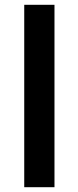

<svg xmlns="http://www.w3.org/2000/svg" viewBox="-20 -780 327 800"><path d="M207 0V-760H81V0Z"/></svg>

Font: Noto Sans Tai Tham SemiBold
Style: Regular
Weight: 600
Designer: Monotype Design Team 2013. Revised by David WIlliams 2020
Foundry: Monotype Imaging Inc.
Version: Version 2.002